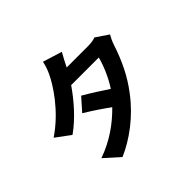

<svg xmlns="http://www.w3.org/2000/svg" viewBox="-201 -1085 1401 1401"><g transform="rotate(-45 500.0 -384.0)"><path d="M794 -695C772 -686 738 -683 708 -683H496L501 -693C516 -724 532 -754 552 -789L403 -835C396 -801 385 -769 371 -740C337 -665 232 -499 66 -388L178 -305C276 -374 364 -476 428 -569H713C696 -503 661 -418 613 -345C556 -383 491 -425 425 -463L340 -367C408 -326 474 -281 526 -243C443 -158 340 -83 207 -36L322 67C446 14 586 -88 688 -225C765 -325 816 -433 857 -558C865 -582 879 -612 890 -630Z"/></g></svg>

Font: Noto Sans Japanese Bold
Style: Bold
Weight: 700
Designer: Ryoko NISHIZUKA (kana & ideographs); Paul D. Hunt (Latin, Greek & Cyrillic); Wenlong ZHANG (bopomofo); Sandoll Communica
Foundry: Adobe Systems Incorporated
Version: Version 1.000;PS 1;hotconv 1.0.78;makeotf.lib2.5.61930